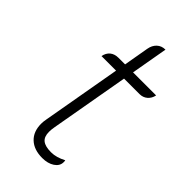

<svg xmlns="http://www.w3.org/2000/svg" viewBox="-212 -717 783 783"><g transform="rotate(45 180.0 -325.0)"><path d="M101 -87Q101 -100 104 -115L164 -456H80Q84 -477 98 -488.5Q112 -500 134 -500H172L191 -609Q195 -632 209.5 -645.5Q224 -659 246 -659L218 -500H351Q347 -480 333 -468Q319 -456 299 -456H210L150 -116Q147 -100 147 -86Q147 -58 162.5 -45.5Q178 -33 212 -33Q242 -33 276 -51Q277 -49 277 -41Q277 -19 256 -5Q235 9 203 9Q155 9 128 -16.5Q101 -42 101 -87Z"/></g></svg>

Font: K2D Thin
Style: Italic
Weight: 100
Italic angle: -10°
Designer: Katatrad Aksorn Co.,Ltd.
Foundry: Cadson Demak Co.,Ltd.
Version: Version 1.000; ttfautohint (v1.6)